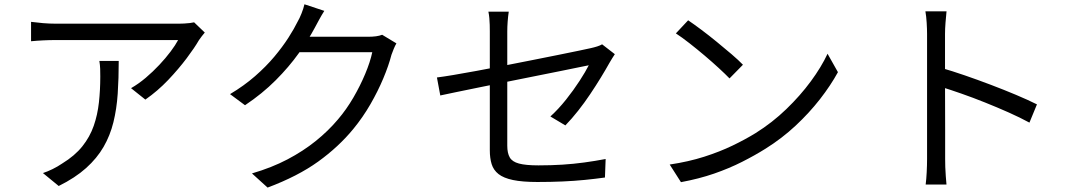

<svg xmlns="http://www.w3.org/2000/svg" viewBox="-20 -827 4990 892"><path d="M931.4 -675.8Q925.5 -669 917.6 -658.8Q909.7 -648.5 904.1 -640.2Q884.6 -606.1 847.3 -556.4Q810 -506.8 761.3 -455.4Q712.5 -404.1 655.3 -364.3L588.8 -417.4Q623.5 -437.2 657.2 -465.7Q690.8 -494.2 720.4 -525.8Q750 -557.3 772.6 -587.5Q795.2 -617.6 807.5 -640.9Q792.5 -640.9 757 -640.9Q721.4 -640.9 672.9 -640.9Q624.4 -640.9 569.2 -640.9Q514.1 -640.9 459.8 -640.9Q405.6 -640.9 358.9 -640.9Q312.2 -640.9 280.1 -640.9Q248 -640.9 237.9 -640.9Q209.8 -640.9 181.6 -639.5Q153.5 -638.2 124.3 -635.4V-725.5Q150.4 -722.1 180.1 -719.5Q209.8 -717 237.9 -717Q248 -717 281 -717Q314 -717 361.7 -717Q409.3 -717 464.9 -717Q520.5 -717 576.2 -717Q631.9 -717 681 -717Q730 -717 764.7 -717Q799.3 -717 812.4 -717Q822.1 -717 835.4 -717.7Q848.7 -718.4 861.8 -719.9Q874.8 -721.5 881.8 -723.3ZM531.6 -544Q531.6 -463.1 526.9 -392Q522.1 -321 506.9 -259.1Q491.6 -197.2 461.1 -144.5Q430.6 -91.7 379.9 -46.2Q329.2 -0.7 252.8 37.1L179.5 -23Q200 -29.6 224.2 -41.4Q248.4 -53.3 269.1 -67.5Q327.5 -103.2 362.6 -147.2Q397.6 -191.1 415.5 -242.5Q433.3 -293.8 439.6 -351.5Q445.9 -409.3 445.9 -471.5Q445.9 -489.6 445.4 -507Q444.8 -524.4 441.6 -544Z M1821.7 -625.5Q1815.4 -615 1809.1 -599.6Q1802.9 -584.2 1798.6 -572.2Q1785.6 -522 1760.7 -462.7Q1735.9 -403.5 1701 -342.9Q1666.1 -282.2 1621.3 -227.7Q1553.2 -144.8 1458.4 -76.4Q1363.6 -8.1 1223.2 44.5L1150.6 -21.3Q1242.7 -48.2 1315.7 -86.6Q1388.7 -125 1446.9 -171.9Q1505 -218.7 1550.1 -272.2Q1589.4 -318.2 1621.5 -373.3Q1653.6 -428.5 1676.7 -483.7Q1699.9 -539 1709.5 -584.4H1339.1L1371.1 -656.2Q1383.3 -656.2 1416.2 -656.2Q1449 -656.2 1491.5 -656.2Q1533.9 -656.2 1575.9 -656.2Q1618 -656.2 1649.3 -656.2Q1680.6 -656.2 1690 -656.2Q1710.1 -656.2 1726.9 -658.4Q1743.7 -660.7 1755.4 -665.5ZM1486.7 -776.5Q1474.2 -756.9 1462.1 -734.5Q1450.1 -712.1 1442.5 -698.1Q1413.2 -643 1368 -579.7Q1322.9 -516.3 1260.8 -454.1Q1198.7 -391.8 1118.3 -338.1L1048.7 -389.7Q1113.5 -428.3 1164.7 -473Q1216 -517.8 1254.4 -563.6Q1292.8 -609.5 1320 -651.9Q1347.1 -694.3 1363.4 -727.7Q1371.3 -740.8 1380.7 -764.3Q1390.1 -787.8 1394.4 -807.1Z M2255.6 -128.7Q2255.6 -151.3 2255.6 -193.6Q2255.6 -235.9 2255.6 -288.8Q2255.6 -341.8 2255.6 -399.1Q2255.6 -456.3 2255.6 -510.7Q2255.6 -565.1 2255.6 -609.7Q2255.6 -654.2 2255.6 -680.8Q2255.6 -695.7 2255.2 -711.5Q2254.8 -727.2 2253.4 -742.8Q2252 -758.4 2249 -772.8H2343.6Q2340.3 -751 2338.5 -726.8Q2336.7 -702.7 2336.7 -680.8Q2336.7 -654.9 2336.7 -612.5Q2336.7 -570.2 2336.7 -518.6Q2336.7 -467 2336.7 -412.9Q2336.7 -358.8 2336.7 -307.7Q2336.7 -256.7 2336.7 -215.8Q2336.7 -174.8 2336.7 -149.7Q2336.7 -115.8 2348.2 -95.7Q2359.6 -75.6 2391 -67.2Q2422.4 -58.7 2481.8 -58.7Q2540.3 -58.7 2592.4 -62Q2644.4 -65.3 2694.2 -72.1Q2744 -78.9 2793.7 -88.3L2790.5 -2.3Q2746 3.9 2697.1 8.8Q2648.1 13.7 2593.5 16.1Q2538.8 18.5 2476.4 18.5Q2406.8 18.5 2363.1 9.3Q2319.4 0.1 2296.1 -18.3Q2272.8 -36.7 2264.2 -64.3Q2255.6 -91.9 2255.6 -128.7ZM2836.4 -575.3Q2831.2 -567.5 2824.1 -556.1Q2817.1 -544.7 2811.6 -535.2Q2794.3 -504.2 2771.5 -466.8Q2748.6 -429.3 2722 -389.7Q2695.5 -350 2666 -312.6Q2636.5 -275.2 2606.6 -244.4L2537 -285.9Q2574.7 -320.2 2609.8 -364.3Q2644.9 -408.5 2672.7 -451.4Q2700.5 -494.3 2715.3 -523.7Q2708.7 -522.6 2674.3 -515.4Q2639.9 -508.2 2586.7 -497.5Q2533.5 -486.7 2468.9 -473.9Q2404.2 -461.1 2337.4 -447.5Q2270.5 -433.8 2208.8 -421.5Q2147.2 -409.2 2099.1 -399Q2051 -388.9 2025.5 -383.5L2009.9 -467.1Q2037.5 -470.5 2085.2 -478.4Q2132.9 -486.4 2193.7 -497.6Q2254.4 -508.8 2320.8 -521.8Q2387.2 -534.8 2451.8 -547.6Q2516.4 -560.3 2572.4 -571.7Q2628.5 -583.1 2668.3 -591.3Q2708.2 -599.5 2724.4 -603.3Q2740.4 -606.8 2754.5 -611.3Q2768.6 -615.8 2777.3 -621.1Z M3177 -732.7Q3203.7 -714.7 3238.7 -688.5Q3273.7 -662.3 3310.2 -632.4Q3346.8 -602.5 3379.1 -574.9Q3411.4 -547.2 3431.6 -526.2L3369.2 -462.7Q3350.4 -482.2 3320 -510.2Q3289.6 -538.2 3253.9 -568.5Q3218.2 -598.7 3183.2 -626.1Q3148.2 -653.5 3120 -671.9ZM3091.3 -62.6Q3178.7 -75.6 3251.3 -98.8Q3323.9 -122 3383.8 -150.9Q3443.7 -179.8 3490.9 -209Q3568.1 -257.3 3632.9 -319.9Q3697.8 -382.4 3746.9 -449.1Q3796 -515.8 3824.7 -577.3L3872.9 -491.7Q3839 -429.8 3789.2 -365.9Q3739.3 -302 3676.2 -243.1Q3613.1 -184.2 3537 -136.5Q3487.2 -105.2 3427.6 -75.1Q3368 -44.9 3297.7 -20.5Q3227.4 3.8 3143.6 19.3Z M4287 -88.4Q4287 -102.5 4287 -144.5Q4287 -186.6 4287 -245.1Q4287 -303.7 4287 -368.5Q4287 -433.4 4287 -494.3Q4287 -555.3 4287 -602Q4287 -648.8 4287 -669.8Q4287 -691.2 4285.2 -721.1Q4283.4 -751 4279.3 -774.2H4377.4Q4375 -751.7 4372.7 -722Q4370.4 -692.4 4370.4 -669.8Q4370.4 -631.1 4370.4 -576.4Q4370.4 -521.7 4370.4 -460.5Q4370.4 -399.2 4370.7 -338.5Q4371 -277.8 4371 -225.5Q4371 -173.2 4371 -136.6Q4371 -100 4371 -88.4Q4371 -72.4 4371.6 -51Q4372.2 -29.6 4374 -8.1Q4375.8 13.4 4377.2 30.3H4280.5Q4283.6 6.2 4285.3 -27.1Q4287 -60.5 4287 -88.4ZM4352.7 -511.7Q4402.1 -497.5 4461.8 -477Q4521.4 -456.5 4583 -433.1Q4644.5 -409.8 4700.3 -386.3Q4756.1 -362.8 4797.5 -342.1L4762.6 -257.3Q4720 -280.5 4666.2 -304.5Q4612.5 -328.4 4555.9 -351Q4499.3 -373.7 4446.5 -392.1Q4393.7 -410.5 4352.7 -423.3Z"/></svg>

Font: Shanggu Sans SC VF
Style: Regular
Weight: 250
Designer: GuiWonder
Version: Version 1.021